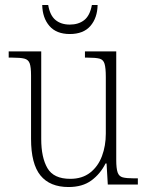

<svg xmlns="http://www.w3.org/2000/svg" viewBox="-20 -743 595 773"><path d="M256 10Q181 10 143 -36.5Q105 -83 105 -184V-439Q105 -473 99.5 -488Q94 -503 78 -507Q62 -511 30 -511H15V-536H146V-183Q146 -109 171 -66Q196 -23 263 -23Q311 -23 343 -48Q375 -73 390.5 -114.5Q406 -156 406 -205V-433Q406 -469 401 -486Q396 -503 380.5 -507Q365 -511 332 -511H322V-536H448V-99Q448 -65 453.5 -49Q459 -33 474 -29Q489 -25 518 -25H535V0H414L409 -85H405Q384 -43 348 -16.5Q312 10 256 10ZM261 -606Q207 -606 179 -638.5Q151 -671 150 -723H174Q181 -681 203.5 -662.5Q226 -644 261 -644Q296 -644 319 -662Q342 -680 350 -723H373Q372 -671 344 -638.5Q316 -606 261 -606Z"/></svg>

Font: Noto Serif Khmer SemiCondensed ExtraLight
Style: Regular
Weight: 200
Width: 4
Designer: Danh Hong and the Monotype Design Team
Foundry: Monotype Imaging Inc.
Version: Version 2.004; ttfautohint (v1.8.4.7-5d5b)